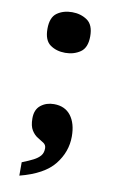

<svg xmlns="http://www.w3.org/2000/svg" viewBox="-82 -592 474 791"><g transform="rotate(10 155.5 -196.5)"><path d="M57 98Q85 87 103.5 77.5Q122 68 132 56Q142 44 142 25Q142 11 131 3.5Q120 -4 105.5 -12.5Q91 -21 80 -38.5Q69 -56 69 -88Q69 -125 92 -143Q115 -161 147 -161Q193 -161 217.5 -129Q242 -97 242 -42Q242 22 200 75Q158 128 57 154ZM155 -377Q118 -377 92 -395.5Q66 -414 66 -462Q66 -510 92 -528.5Q118 -547 155 -547Q191 -547 218 -528.5Q245 -510 245 -462Q245 -414 218 -395.5Q191 -377 155 -377Z"/></g></svg>

Font: Noto Serif Armenian ExtraBold
Style: Regular
Weight: 800
Version: Version 2.007